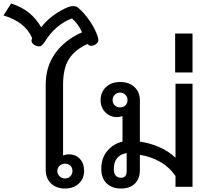

<svg xmlns="http://www.w3.org/2000/svg" viewBox="-95 -1075 1187 1105"><path d="M168 -98V-587Q168 -692 223 -768.5Q278 -845 377 -889Q368 -911 352 -933Q336 -955 319 -969Q224 -934 161 -832Q153 -820 145.5 -814Q138 -808 129 -808Q122 -808 109 -813Q86 -825 86 -841Q86 -844 90 -856Q49 -950 -75 -986L-31 -1055Q31 -1035 72.5 -1001Q114 -967 142 -918Q171 -956 212.5 -986.5Q254 -1017 297 -1034Q312 -1040 326 -1040Q342 -1040 353 -1032Q389 -1002 419.5 -957.5Q450 -913 464 -874Q471 -857 471 -845Q471 -829 453 -818Q440 -811 430 -811Q418 -811 409 -822Q336 -789 302 -735.5Q268 -682 268 -587V-180Q286 -187 301 -187Q340 -187 364.5 -161Q389 -135 389 -91Q389 -47 358.5 -18.5Q328 10 279 10Q229 10 198.5 -19.5Q168 -49 168 -98ZM322 -91Q322 -110 310 -121.5Q298 -133 279 -133Q261 -133 248 -121Q235 -109 235 -91Q235 -73 248 -60.5Q261 -48 279 -48Q298 -48 310 -60.5Q322 -73 322 -91Z M488 -103Q488 -166 523 -207Q558 -248 610 -260V-407Q592 -401 579 -401Q539 -401 511.5 -428.5Q484 -456 484 -499Q484 -544 514.5 -573.5Q545 -603 597 -603Q648 -603 679 -574Q710 -545 710 -497V-260Q768 -252 822.5 -228Q877 -204 915 -167V-593H1013V0H915V-62Q879 -114 826 -144Q773 -174 710 -184V-96Q710 -47 681.5 -18.5Q653 10 601 10Q549 10 518.5 -20Q488 -50 488 -103ZM639 -499Q639 -517 626.5 -529.5Q614 -542 597 -542Q578 -542 565.5 -529.5Q553 -517 553 -499Q553 -480 565.5 -468.5Q578 -457 597 -457Q615 -457 627 -469Q639 -481 639 -499ZM634 -90V-194Q597 -188 578.5 -164.5Q560 -141 560 -102Q560 -78 570.5 -65Q581 -52 601 -52Q634 -52 634 -90Z M913 -882H1013V-658H913Z"/></svg>

Font: Niramit Medium
Style: Regular
Weight: 500
Designer: Katatrad Aksorn Co.,Ltd.
Foundry: Cadson Demak Co.,Ltd.
Version: Version 1.000; ttfautohint (v1.6)